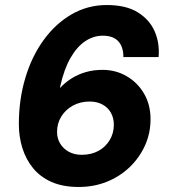

<svg xmlns="http://www.w3.org/2000/svg" viewBox="-20 -732 675 764"><path d="M293 12Q230 12 185 -8Q140 -28 111.5 -63Q83 -98 69 -143Q55 -188 55 -238Q55 -335 80.5 -421Q106 -507 153.5 -572.5Q201 -638 265 -675Q329 -712 405 -712Q482 -712 529 -682.5Q576 -653 596 -606Q616 -559 611 -505H471Q471 -546 450.5 -568Q430 -590 389 -590Q352 -590 319 -568Q286 -546 260.5 -501.5Q235 -457 220 -390Q220 -388 219.5 -386Q219 -384 218 -381Q238 -403 264 -419.5Q290 -436 321 -445Q352 -454 388 -454Q441 -454 484.5 -428.5Q528 -403 553.5 -359Q579 -315 579 -258Q579 -201 556.5 -152Q534 -103 495 -66Q456 -29 404.5 -8.5Q353 12 293 12ZM305 -116Q343 -116 371.5 -131.5Q400 -147 416.5 -174.5Q433 -202 433 -236Q433 -262 421.5 -283Q410 -304 388 -316Q366 -328 337 -328Q300 -328 270.5 -312Q241 -296 224 -268.5Q207 -241 207 -207Q207 -181 219.5 -160.5Q232 -140 254 -128Q276 -116 305 -116Z"/></svg>

Font: DM Sans 24pt Black
Style: Italic
Weight: 900
Italic angle: -10°
Designer: Colophon Foundry, Jonny Pinhorn
Foundry: Colophon Foundry
Version: Version 4.004;gftools[0.9.30]